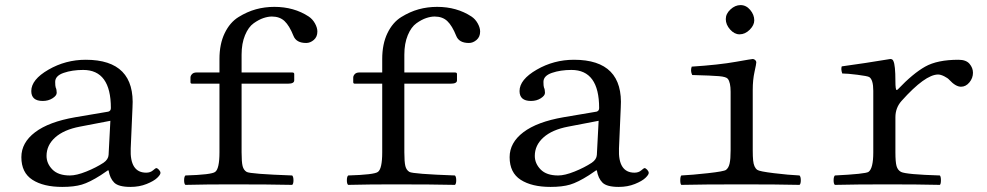

<svg xmlns="http://www.w3.org/2000/svg" viewBox="-20 -725 3880 755"><path d="M414 -250 294 -227Q231 -215 197 -184.5Q163 -154 163 -112Q163 -82 186 -58.5Q209 -35 255 -35Q281 -35 319.5 -50.5Q358 -66 387 -85Q406 -98 407 -116ZM407 -55H404L376 -36Q332 -8 301.5 1Q271 10 225 10Q151 10 107.5 -18Q64 -46 64 -107Q64 -164 118 -205Q172 -246 276 -264L406 -286Q416 -289 416 -300Q416 -450 307 -450Q264 -450 230.5 -438.5Q197 -427 197 -403Q197 -387 199 -381Q203 -373 203 -360Q203 -349 186.5 -338.5Q170 -328 148 -328Q103 -328 103 -367Q103 -412 170.5 -451Q238 -490 317 -490Q513 -490 501 -302L494 -141Q490 -46 555 -46Q571 -46 581.5 -55Q592 -64 594 -64Q599 -64 605 -57.5Q611 -51 611 -45Q611 -38 598 -25.5Q585 -13 556.5 -1.5Q528 10 493 10Q446 10 429 -7Q412 -24 407 -55Z M930 -126Q930 -88 934 -72Q938 -56 950 -49Q963 -41 1129 -35Q1134 -30 1134 -16Q1134 -2 1129 2Q1043 0 887 0Q793 0 709 2Q704 -2 704 -16Q704 -30 709 -35Q812 -38 826 -49Q843 -61 843 -126V-396H735Q729 -396 729 -402V-420Q729 -427 735 -433.5Q741 -440 753 -440H843V-493Q843 -552 863.5 -594.5Q884 -637 918 -658Q952 -679 986.5 -688.5Q1021 -698 1059 -698Q1136 -698 1194 -660Q1209 -650 1218.5 -633Q1228 -616 1228 -601Q1228 -580 1214 -568Q1200 -556 1184 -556Q1145 -556 1134 -584Q1118 -624 1099 -642Q1080 -660 1049 -660Q1034 -660 1016 -654Q998 -648 977.5 -633.5Q957 -619 943.5 -586.5Q930 -554 930 -510V-440H1129Q1137 -440 1137 -434V-409Q1137 -396 1113 -396H930Z M1570 -126Q1570 -88 1574 -72Q1578 -56 1590 -49Q1603 -41 1769 -35Q1774 -30 1774 -16Q1774 -2 1769 2Q1683 0 1527 0Q1433 0 1349 2Q1344 -2 1344 -16Q1344 -30 1349 -35Q1452 -38 1466 -49Q1483 -61 1483 -126V-396H1375Q1369 -396 1369 -402V-420Q1369 -427 1375 -433.5Q1381 -440 1393 -440H1483V-493Q1483 -552 1503.5 -594.5Q1524 -637 1558 -658Q1592 -679 1626.5 -688.5Q1661 -698 1699 -698Q1776 -698 1834 -660Q1849 -650 1858.5 -633Q1868 -616 1868 -601Q1868 -580 1854 -568Q1840 -556 1824 -556Q1785 -556 1774 -584Q1758 -624 1739 -642Q1720 -660 1689 -660Q1674 -660 1656 -654Q1638 -648 1617.5 -633.5Q1597 -619 1583.5 -586.5Q1570 -554 1570 -510V-440H1769Q1777 -440 1777 -434V-409Q1777 -396 1753 -396H1570Z M2334 -250 2214 -227Q2151 -215 2117 -184.5Q2083 -154 2083 -112Q2083 -82 2106 -58.5Q2129 -35 2175 -35Q2201 -35 2239.5 -50.5Q2278 -66 2307 -85Q2326 -98 2327 -116ZM2327 -55H2324L2296 -36Q2252 -8 2221.5 1Q2191 10 2145 10Q2071 10 2027.5 -18Q1984 -46 1984 -107Q1984 -164 2038 -205Q2092 -246 2196 -264L2326 -286Q2336 -289 2336 -300Q2336 -450 2227 -450Q2184 -450 2150.5 -438.5Q2117 -427 2117 -403Q2117 -387 2119 -381Q2123 -373 2123 -360Q2123 -349 2106.5 -338.5Q2090 -328 2068 -328Q2023 -328 2023 -367Q2023 -412 2090.5 -451Q2158 -490 2237 -490Q2433 -490 2421 -302L2414 -141Q2410 -46 2475 -46Q2491 -46 2501.5 -55Q2512 -64 2514 -64Q2519 -64 2525 -57.5Q2531 -51 2531 -45Q2531 -38 2518 -25.5Q2505 -13 2476.5 -1.5Q2448 10 2413 10Q2366 10 2349 -7Q2332 -24 2327 -55Z M2834 -650Q2834 -671 2852.5 -688Q2871 -705 2892 -705Q2914 -705 2930 -686Q2946 -667 2946 -645Q2946 -626 2928 -608Q2910 -590 2888 -590Q2868 -590 2851 -609Q2834 -628 2834 -650ZM2940 -134Q2940 -109 2941.5 -94.5Q2943 -80 2947 -71Q2951 -62 2958 -57Q2966 -51 3023.5 -44Q3081 -37 3124 -35Q3129 -30 3129 -16Q3129 -2 3124 2Q3038 0 2898 0Q2743 0 2659 2Q2655 -2 2655 -16Q2655 -30 2659 -35Q2701 -37 2764 -44Q2827 -51 2835 -57Q2840 -61 2843.5 -67Q2847 -73 2849 -82Q2851 -91 2852 -103.5Q2853 -116 2853 -134V-364Q2853 -401 2842 -415Q2836 -423 2807.5 -425.5Q2779 -428 2702 -430Q2694 -446 2700 -463Q2807 -470 2874 -482Q2936 -493 2940 -493Q2945 -493 2949.5 -489Q2954 -485 2954 -480Q2954 -474 2947 -442.5Q2940 -411 2940 -372Z M3501 -406Q3501 -371 3506 -371Q3508 -371 3511 -374Q3570 -436 3618 -463Q3666 -490 3749 -490Q3779 -490 3792.5 -474Q3806 -458 3806 -439Q3806 -418 3792 -401Q3778 -384 3759 -384Q3738 -384 3713 -411Q3707 -418 3693 -425Q3679 -432 3669 -432Q3618 -432 3525 -328Q3501 -301 3501 -264V-126Q3501 -88 3505.5 -72Q3510 -56 3523 -49Q3543 -39 3676 -35Q3680 -30 3680 -16Q3680 -2 3676 2Q3590 0 3470 0Q3347 0 3263 2Q3258 -2 3258 -16Q3258 -30 3263 -35Q3383 -41 3395 -49Q3414 -62 3414 -126V-368Q3414 -412 3398 -422Q3391 -426 3351.5 -431Q3312 -436 3292 -436Q3286 -453 3290 -464Q3379 -476 3481 -493Q3490 -493 3493 -485Q3501 -469 3501 -406Z"/></svg>

Font: Libertinus Mono
Style: Regular
Weight: 400
Designer: Philipp H. Poll
Foundry: Khaled Hosny
Version: Version 6.7